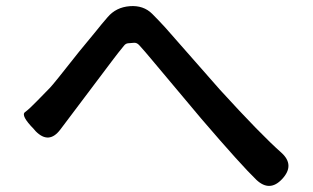

<svg xmlns="http://www.w3.org/2000/svg" viewBox="-20 -668 1040 637"><path d="M916 -74Q875 -30 831 -71Q781 -119 648 -274L481 -473Q462 -496 442 -518Q434 -527 424 -526Q414 -525 405.5 -524.5Q397 -524 391 -516Q372 -493 354 -469L180 -238Q142 -188 98 -233L92 -240Q48 -285 63 -296Q78 -307 104 -334Q125 -356 146 -377Q157 -388 242 -496L298 -564Q317 -588 337 -611Q365 -644 410.5 -647.5Q456 -651 485 -622Q507 -600 528 -577L710 -370Q846 -221 914 -161Q959 -120 916 -74Z"/></svg>

Font: Resource Han Rounded JP Medium
Style: Regular
Weight: 500
Designer: Cyano Hao (round all glyphs); Ryoko NISHIZUKA 西塚涼子 (kana, bopomofo & ideographs); Paul D. Hunt (Latin, Greek & Cyrillic)
Foundry: Cyano Hao
Version: 0.990